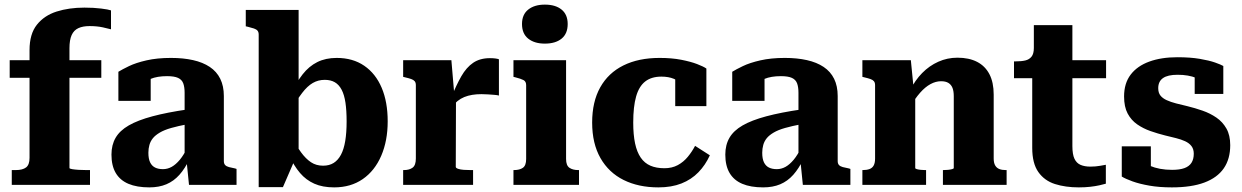

<svg xmlns="http://www.w3.org/2000/svg" viewBox="-20 -801 5381 832"><path d="M22 -540H419V-464H22ZM461 -756V-674Q451 -677 425.5 -682.5Q400 -688 368 -688Q339 -688 319.5 -679Q300 -670 290.5 -649Q281 -628 281 -592V-73Q281 -70 292.5 -68Q304 -66 321.5 -65Q339 -64 355 -64H370V0H31V-64H48Q78 -64 93 -75.5Q108 -87 108 -117V-584Q108 -654 140 -694Q172 -734 225.5 -751Q279 -768 346 -768Q386 -768 418 -764Q450 -760 461 -756Z M794 -327V-263Q752 -255 722 -246.5Q692 -238 672.5 -226.5Q653 -215 642.5 -202Q632 -189 627.5 -173Q623 -157 623 -139Q623 -113 630.5 -97.5Q638 -82 652 -75Q666 -68 686 -68Q706 -68 724 -78Q742 -88 759.5 -109Q777 -130 793 -164L802 -113Q782 -71 757.5 -43.5Q733 -16 701 -2.5Q669 11 627 11Q573 11 536.5 -4.5Q500 -20 481.5 -51.5Q463 -83 463 -131Q463 -173 481 -204Q499 -235 538 -257.5Q577 -280 640.5 -297Q704 -314 794 -327ZM799 0 788 -109 780 -110V-399Q780 -424 774 -440Q768 -456 751.5 -463.5Q735 -471 704 -471Q661 -471 632.5 -459Q604 -447 592 -431Q585 -437 584.5 -445Q584 -453 589.5 -461Q595 -469 605.5 -474.5Q616 -480 633 -480V-364H493V-490Q509 -500 539 -514.5Q569 -529 615 -539.5Q661 -550 721 -550Q774 -550 816.5 -540.5Q859 -531 889 -511Q919 -491 934.5 -459.5Q950 -428 950 -385V-103Q950 -92 955.5 -86Q961 -80 972 -77Q983 -74 999 -71L1005 -69V0Z M1428 11Q1378 11 1342 -5Q1306 -21 1280 -51.5Q1254 -82 1234 -126L1240 -209Q1264 -169 1284.5 -141Q1305 -113 1327.5 -98Q1350 -83 1380 -83Q1407 -83 1426 -95Q1445 -107 1457.5 -130.5Q1470 -154 1476 -190Q1482 -226 1482 -275Q1482 -322 1477 -356Q1472 -390 1460.5 -412Q1449 -434 1431 -444.5Q1413 -455 1387 -455Q1359 -455 1335.5 -441.5Q1312 -428 1289.5 -398.5Q1267 -369 1238 -320L1239 -391Q1264 -444 1291.5 -479Q1319 -514 1355 -532Q1391 -550 1439 -550Q1509 -550 1558.5 -516Q1608 -482 1634 -420.5Q1660 -359 1660 -275Q1660 -191 1632 -126Q1604 -61 1552 -25Q1500 11 1428 11ZM1101 -651Q1101 -662 1096 -668Q1091 -674 1080.5 -677.5Q1070 -681 1054 -685L1045 -687V-758H1274V-122L1261 -117L1206 10H1101Z M2142 -544V-387Q2135 -389 2122 -390Q2109 -391 2094.5 -392Q2080 -393 2066 -393Q2045 -393 2026.5 -390Q2008 -387 1992 -380.5Q1976 -374 1962.5 -363Q1949 -352 1937 -336L1934 -375Q1957 -432 1979 -470.5Q2001 -509 2030.5 -529Q2060 -549 2103 -549Q2117 -549 2127.5 -547.5Q2138 -546 2142 -544ZM1727 0V-64H1730Q1754 -64 1768 -74.5Q1782 -85 1782 -114V-432Q1782 -443 1777 -449Q1772 -455 1762 -458.5Q1752 -462 1735 -466L1727 -468V-540H1936L1949 -387L1956 -388L1955 -78Q1955 -73 1965 -69.5Q1975 -66 1990 -65Q2005 -64 2020 -64H2030V0Z M2341 -612Q2296 -612 2269 -633.5Q2242 -655 2242 -697Q2242 -738 2269 -759.5Q2296 -781 2341 -781Q2387 -781 2413.5 -759.5Q2440 -738 2440 -697Q2440 -655 2413.5 -633.5Q2387 -612 2341 -612ZM2433 -540V-112Q2433 -84 2447.5 -74Q2462 -64 2486 -64H2489V0H2205V-64H2207Q2232 -64 2246 -74Q2260 -84 2260 -112V-432Q2260 -448 2248.5 -454Q2237 -460 2213 -466L2205 -468V-540Z M2859 -72Q2892 -72 2917 -85.5Q2942 -99 2960.5 -121.5Q2979 -144 2992 -169L3056 -128Q3037 -86 3006.5 -54.5Q2976 -23 2933 -6Q2890 11 2833 11Q2747 11 2682.5 -21Q2618 -53 2582 -116Q2546 -179 2546 -270Q2546 -360 2581 -422.5Q2616 -485 2681.5 -517.5Q2747 -550 2838 -550Q2891 -550 2932 -542Q2973 -534 3000.5 -523.5Q3028 -513 3041 -504V-341H2906V-487Q2919 -487 2926.5 -480.5Q2934 -474 2937.5 -465Q2941 -456 2941 -447Q2941 -438 2939 -432Q2923 -450 2900 -459.5Q2877 -469 2846 -469Q2803 -469 2776 -448Q2749 -427 2736.5 -383Q2724 -339 2724 -270Q2724 -217 2732 -179.5Q2740 -142 2756.5 -118Q2773 -94 2798.5 -83Q2824 -72 2859 -72Z M3454 -327V-263Q3412 -255 3382 -246.5Q3352 -238 3332.5 -226.5Q3313 -215 3302.5 -202Q3292 -189 3287.5 -173Q3283 -157 3283 -139Q3283 -113 3290.5 -97.5Q3298 -82 3312 -75Q3326 -68 3346 -68Q3366 -68 3384 -78Q3402 -88 3419.5 -109Q3437 -130 3453 -164L3462 -113Q3442 -71 3417.5 -43.5Q3393 -16 3361 -2.5Q3329 11 3287 11Q3233 11 3196.5 -4.5Q3160 -20 3141.5 -51.5Q3123 -83 3123 -131Q3123 -173 3141 -204Q3159 -235 3198 -257.5Q3237 -280 3300.5 -297Q3364 -314 3454 -327ZM3459 0 3448 -109 3440 -110V-399Q3440 -424 3434 -440Q3428 -456 3411.5 -463.5Q3395 -471 3364 -471Q3321 -471 3292.5 -459Q3264 -447 3252 -431Q3245 -437 3244.5 -445Q3244 -453 3249.5 -461Q3255 -469 3265.5 -474.5Q3276 -480 3293 -480V-364H3153V-490Q3169 -500 3199 -514.5Q3229 -529 3275 -539.5Q3321 -550 3381 -550Q3434 -550 3476.5 -540.5Q3519 -531 3549 -511Q3579 -491 3594.5 -459.5Q3610 -428 3610 -385V-103Q3610 -92 3615.5 -86Q3621 -80 3632 -77Q3643 -74 3659 -71L3665 -69V0Z M3717 0V-64H3719Q3736 -64 3748 -68.5Q3760 -73 3766 -84Q3772 -95 3772 -114V-432Q3772 -443 3767 -449Q3762 -455 3752 -458.5Q3742 -462 3725 -466L3717 -468V-540H3927L3939 -419L3946 -414V-73Q3946 -70 3953 -68Q3960 -66 3970.5 -65Q3981 -64 3989 -64H3993V0ZM4342 0H4066V-64H4068Q4078 -64 4088 -65Q4098 -66 4105.5 -68Q4113 -70 4113 -73V-384Q4113 -406 4107.5 -420Q4102 -434 4090 -441.5Q4078 -449 4058 -449Q4035 -449 4012 -436.5Q3989 -424 3967 -399Q3945 -374 3922 -335L3924 -410Q3945 -453 3976 -484.5Q4007 -516 4046 -533.5Q4085 -551 4129 -551Q4179 -551 4214 -533Q4249 -515 4267.5 -479.5Q4286 -444 4286 -391V-114Q4286 -95 4292.5 -84Q4299 -73 4310.5 -68.5Q4322 -64 4338 -64H4342Z M4374 -462V-535H4381Q4406 -535 4423 -539Q4440 -543 4450 -555.5Q4460 -568 4460 -593L4562 -540H4773V-462ZM4627 -168Q4627 -132 4636 -113Q4645 -94 4662.5 -86.5Q4680 -79 4705 -79Q4728 -79 4747 -82.5Q4766 -86 4772 -87V-5Q4762 -2 4744 2Q4726 6 4703.5 8.5Q4681 11 4655 11Q4597 11 4551.5 -3.5Q4506 -18 4479.5 -55.5Q4453 -93 4453 -160V-522L4460 -530V-692H4627Z M5153 -135Q5153 -155 5143 -168Q5133 -181 5115.5 -189Q5098 -197 5076 -202.5Q5054 -208 5029 -214Q4997 -222 4965.5 -233Q4934 -244 4908 -262Q4882 -280 4866.5 -309Q4851 -338 4851 -383Q4851 -440 4879.5 -477.5Q4908 -515 4960 -534Q5012 -553 5082 -553Q5138 -553 5179 -546Q5220 -539 5245.5 -530Q5271 -521 5281 -515V-394H5157V-490Q5172 -491 5180 -487.5Q5188 -484 5191 -477.5Q5194 -471 5193.5 -463Q5193 -455 5191 -447Q5179 -457 5163 -463.5Q5147 -470 5127 -473.5Q5107 -477 5083 -477Q5040 -477 5019.5 -462.5Q4999 -448 4999 -419Q4999 -399 5008.5 -387Q5018 -375 5035.5 -367Q5053 -359 5076 -353Q5099 -347 5125 -341Q5158 -333 5191 -321.5Q5224 -310 5251 -291.5Q5278 -273 5294.5 -244Q5311 -215 5311 -172Q5311 -112 5283 -71.5Q5255 -31 5199 -10Q5143 11 5058 11Q5004 11 4961 3.5Q4918 -4 4887.5 -15Q4857 -26 4841 -36V-167H4967V-40Q4949 -46 4938.5 -55.5Q4928 -65 4924.5 -75Q4921 -85 4923.5 -91.5Q4926 -98 4933 -99Q4946 -90 4964.5 -82Q4983 -74 5007 -69.5Q5031 -65 5059 -65Q5092 -65 5112.5 -72.5Q5133 -80 5143 -95.5Q5153 -111 5153 -135Z"/></svg>

Font: Roboto Serif SemiCondensed
Style: Bold
Weight: 700
Width: 4
Designer: Greg Gazdowicz
Foundry: Commercial Type
Version: Version 1.007